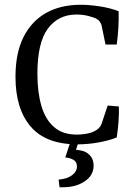

<svg xmlns="http://www.w3.org/2000/svg" viewBox="-20 -598 563 806"><path d="M305 8Q173 8 109 -66.5Q45 -141 45 -275Q45 -376 79 -443Q113 -510 174 -544Q235 -578 319 -578Q354 -578 397.5 -571.5Q441 -565 478 -551Q479 -519 477 -483Q475 -447 470 -411H423L406 -493Q403 -501 399 -507Q395 -513 387 -518Q375 -525 351 -531Q327 -537 301 -537Q225 -537 181 -478Q137 -419 137 -288Q137 -212 153.5 -154.5Q170 -97 206.5 -65Q243 -33 302 -33Q326 -33 349.5 -38Q373 -43 389 -55Q395 -60 399.5 -65.5Q404 -71 407 -80L432 -155L479 -151Q480 -121 477.5 -87Q475 -53 470 -21Q438 -8 393.5 0Q349 8 305 8ZM315 -19 299 31Q302 31 306.5 31.5Q311 32 315 33Q340 36 356.5 53Q373 70 373 97Q373 138 336 163Q299 188 245 188Q240 188 237 188Q234 188 230 188L226 156Q262 153 282.5 137.5Q303 122 303 101Q303 81 287.5 72.5Q272 64 254 63L281 -19Z"/></svg>

Font: Yrsa
Style: Regular
Weight: 400
Designer: Anna Giedrys (Yrsa+Rasa design), David Brezina (Yrsa art-direction, Rasa art-direction, design)
Foundry: Rosetta Type Foundry
Version: Version 2.004